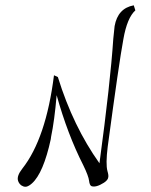

<svg xmlns="http://www.w3.org/2000/svg" viewBox="-20 -947 569 722"><path d="M483 -927 489 -908Q458 -880 444 -800Q428 -715 385 -395Q377 -330 384 -304Q389 -287 387 -280Q386 -270 371 -260Q341 -241 324 -247Q317 -250 315 -267Q313 -285 293 -326Q234 -442 193 -589Q185 -494 172 -432L171 -424L164 -394Q134 -276 89 -249Q75 -240 60 -250Q51 -257 48 -267Q42 -285 64 -313Q153 -426 183 -664L198 -657V-656Q255 -472 354 -333Q395 -636 406 -801Q410 -842 411 -849Q423 -916 483 -927ZM69 -349V-348ZM69 -347 68 -346V-347ZM68 -346V-345Q68 -344 67.5 -344Q67 -344 67 -343Q67 -344 67.5 -344Q68 -344 68 -345ZM67 -343V-341V-342ZM67 -341V-339V-340ZM66 -337V-336Z"/></svg>

Font: Miso
Style: Regular
Weight: 400
Version: Version 1.1